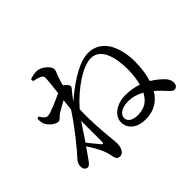

<svg xmlns="http://www.w3.org/2000/svg" viewBox="-182 -1053 1363 1363"><g transform="rotate(-45 500.0 -371.0)"><path d="M233 -466C254 -479 285 -497 316 -513L307 -429C238 -323 135 -196 93 -152C74 -131 68 -116 68 -95C68 -70 83 -54 100 -54C118 -55 129 -71 143 -91L198 -169C224 -129 253 -78 262 -53C272 -29 276 -10 281 16C286 40 296 53 319 53C350 53 369 15 369 -26C369 -50 364 -82 362 -112C357 -169 346 -284 352 -388C450 -499 581 -588 664 -588C758 -588 794 -476 794 -347C794 -297 788 -250 777 -209C741 -221 699 -229 651 -229C561 -229 493 -177 493 -114C493 -46 552 -4 632 -4C722 -4 780 -47 815 -107C843 -83 865 -59 879 -44C901 -21 912 -8 927 -9C947 -9 959 -26 959 -48C959 -74 946 -96 922 -118C905 -134 880 -156 845 -177C860 -226 869 -285 869 -349C869 -488 815 -628 675 -628C568 -628 422 -514 360 -458V-460C374 -479 387 -497 400 -512C414 -528 423 -537 423 -549C423 -560 404 -581 387 -591C393 -614 399 -633 403 -645C414 -683 426 -694 426 -715C426 -746 371 -795 325 -795C301 -795 279 -789 258 -782L259 -762C283 -758 302 -752 315 -746C333 -738 338 -733 338 -711C337 -685 331 -636 324 -576C274 -552 185 -513 160 -513C140 -513 124 -529 109 -557L92 -552C91 -536 92 -521 96 -505C107 -471 150 -431 183 -431C202 -431 212 -453 233 -466ZM755 -151C724 -92 681 -65 615 -65C559 -65 530 -89 530 -120C530 -158 574 -184 635 -184C680 -184 720 -170 755 -151ZM301 -322C299 -238 302 -155 301 -111C300 -94 294 -93 284 -103L213 -190Z"/></g></svg>

Font: Noto Serif TC Medium
Style: Regular
Weight: 500
Designer: Ryoko NISHIZUKA 西塚涼子 (kana & ideographs); Frank Grießhammer (Latin, Greek & Cyrillic); Wenlong ZHANG 张文龙 (bopomofo); San
Foundry: Adobe
Version: Version 2.001;hotconv 1.1.0;makeotfexe 2.6.0